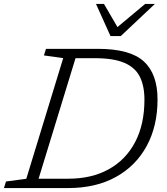

<svg xmlns="http://www.w3.org/2000/svg" viewBox="-45 -955 850 975"><path d="M276 -660 178 -673.5 188.5 -707H452Q615.5 -707 685.2 -643.2Q755 -579.5 755 -450Q755 -315.5 700.2 -214.2Q645.5 -113 543.8 -56.5Q442 0 301 0H-25L-14.5 -33.5L88.5 -47ZM302 -47.5Q420.5 -47.5 507.2 -95.5Q594 -143.5 641.2 -233.5Q688.5 -323.5 688.5 -449Q688.5 -517.5 665.5 -564.5Q642.5 -611.5 587.5 -635.5Q532.5 -659.5 437 -659.5H338.5L151 -47.5ZM741.5 -935 568.5 -772H516L442.5 -935H483L551.5 -817.5L692 -935Z"/></svg>

Font: Newsreader 6pt Light
Style: Italic
Weight: 300
Italic angle: -17°
Designer: Hugues Gentile
Foundry: Production Type
Version: Version 1.003; ttfautohint (v1.8.3)